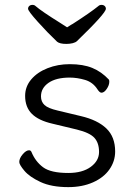

<svg xmlns="http://www.w3.org/2000/svg" viewBox="-20 -749 550 787"><path d="M278 -651Q351 -698 383 -724Q388 -729 396 -729Q404 -729 409 -724.5Q414 -720 414 -713Q414 -695 296 -581Q290 -575 278 -572Q266 -569 252 -569Q225 -569 214 -578Q175 -615 135 -659.5Q95 -704 95 -713Q95 -720 100 -724.5Q105 -729 113 -729Q121 -729 126 -724Q150 -703 227 -655L255 -637Q275 -650 278 -651ZM83 -356Q83 -394 108 -423.5Q133 -453 175 -469.5Q217 -486 266 -486Q321 -486 358.5 -470.5Q396 -455 426 -423Q428 -421 428 -414Q428 -400 417.5 -384.5Q407 -369 396 -369Q392 -369 388 -372.5Q384 -376 380 -382Q361 -412 328.5 -421.5Q296 -431 266 -431Q210 -431 179 -409.5Q148 -388 148 -354Q148 -332 162.5 -318.5Q177 -305 216 -296L312 -273Q380 -257 416 -222.5Q452 -188 452 -128Q452 -88 428.5 -54.5Q405 -21 361 -1.5Q317 18 260 18Q191 18 146 -3Q101 -24 80 -49Q59 -74 59 -85Q59 -100 73 -116.5Q87 -133 99 -133Q106 -133 109 -126Q125 -87 156.5 -63.5Q188 -40 260 -40Q318 -40 352 -65Q386 -90 386 -126Q386 -163 367 -184Q348 -205 295 -218L195 -242Q138 -255 110.5 -282.5Q83 -310 83 -356Z"/></svg>

Font: Iansui
Style: Regular
Weight: 400
Designer: But Ko / Fontworks Inc.
Foundry: zi-hi.com / Fontworks Inc.
Version: Version 1.002